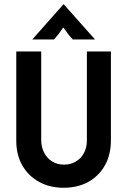

<svg xmlns="http://www.w3.org/2000/svg" viewBox="-20 -866 596 899"><path d="M277.8 13.2Q213.9 13.2 163.9 -13.9Q113.9 -41 85.1 -90.3Q56.2 -139.6 56.2 -206.9V-625H172.9V-212.5Q172.9 -177.1 186.8 -150.7Q200.7 -124.3 224.7 -109.7Q248.6 -95.1 279.9 -95.1Q310.4 -95.1 334.7 -109.4Q359 -123.6 372.9 -149.3Q386.8 -175 386.8 -208.3V-625H499.3V-209Q499.3 -141 470.8 -91Q442.4 -41 392.7 -13.9Q343.1 13.2 277.8 13.2ZM131.2 -681.2 277.1 -845.8H278.5L425 -681.2H320.8Q308.3 -694.4 298.3 -707.6Q288.2 -720.8 276.4 -737.5Q264.6 -720.8 254.9 -707.6Q245.1 -694.4 232.6 -681.2Z"/></svg>

Font: Afacad Flux SemiBold
Style: Regular
Weight: 600
Designer: Kristian Moeller
Foundry: Dicotype
Version: Version 1.100